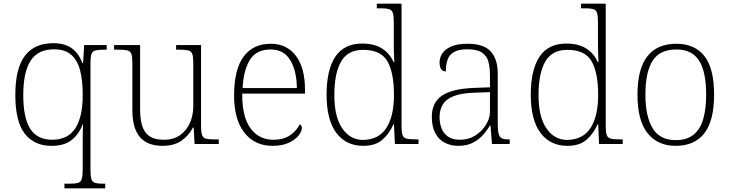

<svg xmlns="http://www.w3.org/2000/svg" viewBox="-20 -780 3951 1040"><path d="M329 240V215H358Q386 215 401.5 211Q417 207 422.5 190.5Q428 174 428 139V33Q428 4 428 -24Q428 -52 428.5 -73.5Q429 -95 430 -106H428Q408 -54 368.5 -22Q329 10 259 10Q166 10 114.5 -55.5Q63 -121 63 -265Q63 -410 115 -478Q167 -546 268 -546Q331 -546 369 -518.5Q407 -491 426 -438H430L436 -536H558V-511H548Q514 -511 497.5 -507Q481 -503 475.5 -487.5Q470 -472 470 -438V139Q470 175 475.5 191Q481 207 496.5 211Q512 215 540 215H550V240ZM263 -23Q297 -23 327 -34.5Q357 -46 379.5 -73.5Q402 -101 415 -148.5Q428 -196 428 -267Q428 -343 414 -398Q400 -453 366 -483Q332 -513 273 -513Q186 -513 146 -451.5Q106 -390 106 -264Q106 -141 144 -82Q182 -23 263 -23Z M860 10Q779 10 738 -37.5Q697 -85 697 -184V-439Q697 -473 691.5 -488Q686 -503 669.5 -507Q653 -511 619 -511H598V-536H739V-183Q739 -137 749.5 -100.5Q760 -64 788 -43.5Q816 -23 868 -23Q921 -23 956 -48.5Q991 -74 1009 -115Q1027 -156 1027 -205V-438Q1027 -472 1021.5 -487.5Q1016 -503 999.5 -507Q983 -511 949 -511H934V-536H1069V-97Q1069 -64 1074.5 -48.5Q1080 -33 1095 -29Q1110 -25 1139 -25H1165V0H1034L1029 -89H1025Q1003 -46 963 -18Q923 10 860 10Z M1456 10Q1360 10 1304 -61Q1248 -132 1248 -262Q1248 -404 1299.5 -473.5Q1351 -543 1447 -543Q1533 -543 1582.5 -478Q1632 -413 1632 -294V-273H1292Q1291 -147 1337 -85Q1383 -23 1460 -23Q1516 -23 1551.5 -47.5Q1587 -72 1604 -107Q1609 -104 1612 -99Q1615 -94 1615 -86Q1615 -68 1597 -45.5Q1579 -23 1544 -6.5Q1509 10 1456 10ZM1588 -303Q1587 -397 1552 -454.5Q1517 -512 1446 -512Q1368 -512 1333.5 -455.5Q1299 -399 1294 -303Z M1948 10Q1854 10 1801.5 -60.5Q1749 -131 1749 -267Q1749 -402 1796.5 -473Q1844 -544 1942 -544Q2007 -544 2049 -517.5Q2091 -491 2111 -445H2116Q2114 -472 2113.5 -499.5Q2113 -527 2113 -548V-659Q2113 -695 2107.5 -711Q2102 -727 2086.5 -731Q2071 -735 2043 -735H2021V-760H2155V-97Q2155 -64 2160.5 -48.5Q2166 -33 2182.5 -29Q2199 -25 2233 -25H2247V0H2119L2114 -107H2111Q2089 -56 2051 -23Q2013 10 1948 10ZM1947 -22Q2033 -24 2073.5 -88Q2114 -152 2114 -265Q2114 -386 2078.5 -448Q2043 -510 1947 -510Q1864 -510 1827.5 -446.5Q1791 -383 1791 -264Q1791 -147 1834 -84.5Q1877 -22 1947 -22Z M2463 10Q2423 10 2390 -6.5Q2357 -23 2338 -58.5Q2319 -94 2319 -147Q2319 -226 2375.5 -263Q2432 -300 2551 -304L2634 -307V-371Q2634 -413 2626 -444.5Q2618 -476 2591.5 -494.5Q2565 -513 2512 -513Q2465 -513 2439.5 -498.5Q2414 -484 2404.5 -457Q2395 -430 2395 -393Q2379 -393 2370 -405Q2361 -417 2361 -443Q2361 -467 2375.5 -490Q2390 -513 2423.5 -528Q2457 -543 2512 -543Q2601 -543 2638.5 -501Q2676 -459 2676 -383V-111Q2676 -76 2680.5 -57Q2685 -38 2697 -31.5Q2709 -25 2735 -25H2741V0H2645L2637 -100H2634Q2621 -78 2599 -52Q2577 -26 2543.5 -8Q2510 10 2463 10ZM2471 -23Q2518 -23 2554.5 -46Q2591 -69 2612.5 -104.5Q2634 -140 2634 -174V-281L2553 -278Q2480 -276 2438 -259.5Q2396 -243 2378.5 -214Q2361 -185 2361 -145Q2361 -112 2372 -84Q2383 -56 2407.5 -39.5Q2432 -23 2471 -23Z M3054 10Q2960 10 2907.5 -60.5Q2855 -131 2855 -267Q2855 -402 2902.5 -473Q2950 -544 3048 -544Q3113 -544 3155 -517.5Q3197 -491 3217 -445H3222Q3220 -472 3219.5 -499.5Q3219 -527 3219 -548V-659Q3219 -695 3213.5 -711Q3208 -727 3192.5 -731Q3177 -735 3149 -735H3127V-760H3261V-97Q3261 -64 3266.5 -48.5Q3272 -33 3288.5 -29Q3305 -25 3339 -25H3353V0H3225L3220 -107H3217Q3195 -56 3157 -23Q3119 10 3054 10ZM3053 -22Q3139 -24 3179.5 -88Q3220 -152 3220 -265Q3220 -386 3184.5 -448Q3149 -510 3053 -510Q2970 -510 2933.5 -446.5Q2897 -383 2897 -264Q2897 -147 2940 -84.5Q2983 -22 3053 -22Z M3640 10Q3543 10 3488 -58Q3433 -126 3433 -267Q3433 -407 3486.5 -475Q3540 -543 3644 -543Q3742 -543 3795 -477Q3848 -411 3848 -267Q3848 -126 3795 -58Q3742 10 3640 10ZM3640 -21Q3701 -21 3737.5 -51Q3774 -81 3789.5 -136.5Q3805 -192 3805 -267Q3805 -392 3766.5 -452Q3728 -512 3644 -512Q3554 -512 3515 -451Q3476 -390 3476 -267Q3476 -150 3515 -85.5Q3554 -21 3640 -21Z"/></svg>

Font: Noto Serif Gujarati ExtraLight
Style: Regular
Weight: 250
Version: Version 2.102